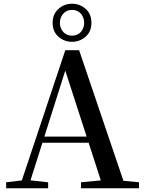

<svg xmlns="http://www.w3.org/2000/svg" viewBox="-20 -1009 775 1029"><path d="M366 -785Q324 -785 293 -812.5Q262 -840 262 -887Q262 -933 293 -961Q324 -989 366 -989Q408 -989 439 -961.5Q470 -934 470 -887Q470 -840 439 -812.5Q408 -785 366 -785ZM366 -818Q396 -818 413.5 -838Q431 -858 431 -887Q431 -915 413.5 -935.5Q396 -956 366 -956Q337 -956 319 -935.5Q301 -915 301 -887Q301 -858 319 -838Q337 -818 366 -818ZM13 0V-32L112 -44H130L238 -32V0ZM83 0 330 -740H404L655 0H534L319 -664H339L336 -650L130 0ZM193 -244 199 -277H510L516 -244ZM414 0V-32L549 -45H590L725 -32V0Z"/></svg>

Font: Noto Serif SC ExtraLight SemiBold
Style: Regular
Weight: 600
Version: Version 2.002-H1;hotconv 1.1.0;makeotfexe 2.6.0